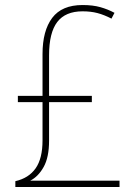

<svg xmlns="http://www.w3.org/2000/svg" viewBox="-20 -743 543 763"><path d="M308 -723Q349 -723 379 -714.5Q409 -706 435 -692L423 -669Q394 -684 367.5 -691Q341 -698 308 -698Q240 -698 207.5 -655.5Q175 -613 175 -523V-362H345V-337H175V-184Q175 -118 153.5 -79.5Q132 -41 100 -25H455V0H41V-23Q94 -35 121.5 -74Q149 -113 149 -185V-337H51V-362H149V-528Q149 -621 187.5 -672Q226 -723 308 -723Z"/></svg>

Font: Noto Sans Myanmar SemiCondensed Thin
Style: Regular
Weight: 100
Width: 4
Designer: Monotype Design Team
Foundry: Monotype Imaging Inc.
Version: Version 2.107; ttfautohint (v1.8.4.7-5d5b)